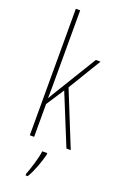

<svg xmlns="http://www.w3.org/2000/svg" viewBox="-184 -811 691 1084"><g transform="rotate(20 162.0 -269.5)"><path d="M97 -361V-760H71V0H97V-197L167 -304L291 0H317L184 -329L304 -527H276L128 -285C116 -266 110 -255 97 -233H96C97 -278 97 -314 97 -361ZM198 71V61H168C164 101 140 175 126 211V221H139C166 176 186 117 198 71Z"/></g></svg>

Font: Noto Sans Kannada ExtraCondensed Thin
Style: Regular
Weight: 100
Width: 2
Designer: Jelle Bosma - Monotype Design Team
Foundry: Monotype Imaging Inc.
Version: Version 2.005